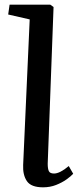

<svg xmlns="http://www.w3.org/2000/svg" viewBox="-20 -787 333 821"><path d="M107 -704 15 -725 21 -767H195L209 -757L184 -87Q184 -65 189 -55Q194 -45 211 -45Q236 -45 274 -77L293 -44Q283 -33 264 -19.5Q245 -6 219.5 4Q194 14 164 14Q113 14 95 -12.5Q77 -39 79 -82Z"/></svg>

Font: Literata 36pt Medium
Style: Italic
Weight: 500
Italic angle: -2°
Designer: Latin by Veronika Burian and Jose Scaglione. Greek by Irene Vlachou. Cyrillic by Vera Evstafieva
Foundry: TypeTogether
Version: Version 3.002